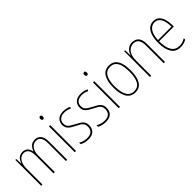

<svg xmlns="http://www.w3.org/2000/svg" viewBox="167 -1742 2771 2771"><g transform="rotate(-45 1553.0 -356.5)"><path d="M485 -537Q540 -537 574 -497Q608 -457 608 -370V0H582V-368Q582 -447 553.5 -480Q525 -513 484 -513Q427 -513 391.5 -466.5Q356 -420 356 -336V0H330V-357Q330 -446 302 -479.5Q274 -513 232 -513Q192 -513 162.5 -489Q133 -465 118 -424Q103 -383 103 -333V0H77V-527H96L100 -429H102Q110 -453 124.5 -478Q139 -503 165 -520Q191 -537 232 -537Q285 -537 312 -506Q339 -475 347 -430H350Q366 -477 397 -507Q428 -537 485 -537Z M776 -723Q791 -723 796 -713Q801 -703 801 -691Q801 -676 795 -666.5Q789 -657 775 -657Q761 -657 755.5 -667Q750 -677 750 -690Q750 -702 755.5 -712.5Q761 -723 776 -723ZM788 -527V0H762V-527Z M1185 -126Q1185 -64 1147.5 -27Q1110 10 1034 10Q992 10 958.5 0Q925 -10 904 -22V-53Q931 -36 964.5 -26Q998 -16 1034 -16Q1098 -16 1128 -45.5Q1158 -75 1158 -128Q1158 -164 1143.5 -186Q1129 -208 1103.5 -224Q1078 -240 1044 -256Q1007 -275 976.5 -294Q946 -313 928.5 -339.5Q911 -366 911 -408Q911 -463 949 -500Q987 -537 1061 -537Q1095 -537 1125.5 -529.5Q1156 -522 1179 -509L1167 -486Q1147 -498 1118 -505Q1089 -512 1060 -512Q1004 -512 970.5 -485.5Q937 -459 937 -407Q937 -374 951 -353Q965 -332 990.5 -316Q1016 -300 1050 -282Q1087 -263 1117.5 -245Q1148 -227 1166.5 -199.5Q1185 -172 1185 -126Z M1541 -126Q1541 -64 1503.5 -27Q1466 10 1390 10Q1348 10 1314.5 0Q1281 -10 1260 -22V-53Q1287 -36 1320.5 -26Q1354 -16 1390 -16Q1454 -16 1484 -45.5Q1514 -75 1514 -128Q1514 -164 1499.5 -186Q1485 -208 1459.5 -224Q1434 -240 1400 -256Q1363 -275 1332.5 -294Q1302 -313 1284.5 -339.5Q1267 -366 1267 -408Q1267 -463 1305 -500Q1343 -537 1417 -537Q1451 -537 1481.5 -529.5Q1512 -522 1535 -509L1523 -486Q1503 -498 1474 -505Q1445 -512 1416 -512Q1360 -512 1326.5 -485.5Q1293 -459 1293 -407Q1293 -374 1307 -353Q1321 -332 1346.5 -316Q1372 -300 1406 -282Q1443 -263 1473.5 -245Q1504 -227 1522.5 -199.5Q1541 -172 1541 -126Z M1674 -723Q1689 -723 1694 -713Q1699 -703 1699 -691Q1699 -676 1693 -666.5Q1687 -657 1673 -657Q1659 -657 1653.5 -667Q1648 -677 1648 -690Q1648 -702 1653.5 -712.5Q1659 -723 1674 -723ZM1686 -527V0H1660V-527Z M2169 -264Q2169 -131 2125.5 -60.5Q2082 10 1994 10Q1905 10 1860 -61Q1815 -132 1815 -265Q1815 -397 1860 -467Q1905 -537 1994 -537Q2057 -537 2096 -503Q2135 -469 2152 -407.5Q2169 -346 2169 -264ZM1841 -265Q1841 -146 1878 -80.5Q1915 -15 1993 -15Q2071 -15 2107 -78.5Q2143 -142 2143 -265Q2143 -339 2128.5 -394.5Q2114 -450 2081.5 -481Q2049 -512 1994 -512Q1916 -512 1878.5 -447.5Q1841 -383 1841 -265Z M2470 -537Q2534 -537 2569 -496Q2604 -455 2604 -366V0H2578V-359Q2578 -441 2549 -477Q2520 -513 2470 -513Q2408 -513 2365.5 -462Q2323 -411 2323 -308V0H2297V-527H2317L2319 -416H2321Q2329 -445 2347 -473Q2365 -501 2395 -519Q2425 -537 2470 -537Z M2901 -537Q2958 -537 2992 -503.5Q3026 -470 3041 -415.5Q3056 -361 3056 -298V-271H2755Q2754 -147 2795 -81Q2836 -15 2917 -15Q2949 -15 2977.5 -23.5Q3006 -32 3038 -51V-22Q3012 -7 2982.5 1.5Q2953 10 2917 10Q2819 10 2774 -64Q2729 -138 2729 -263Q2729 -343 2747.5 -405Q2766 -467 2804 -502Q2842 -537 2901 -537ZM2901 -512Q2839 -512 2800.5 -458Q2762 -404 2756 -295H3031Q3031 -356 3017.5 -405Q3004 -454 2975 -483Q2946 -512 2901 -512Z"/></g></svg>

Font: Noto Sans Tamil Condensed Thin
Style: Regular
Weight: 100
Width: 3
Designer: Jelle Bosma - Monotype Design Team
Foundry: Monotype Imaging Inc.
Version: Version 2.004; ttfautohint (v1.8.4.7-5d5b)